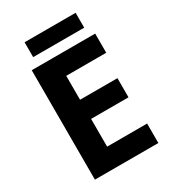

<svg xmlns="http://www.w3.org/2000/svg" viewBox="-208 -978 968 1085"><g transform="rotate(-30 276.0 -435.5)"><path d="M462 -871H129V-774H462ZM499 0V-127H238V-308H482V-433H238V-589H499V-714H85V0Z"/></g></svg>

Font: Noto Sans Lao UI
Style: Bold
Weight: 700
Designer: Monotype Design Team
Foundry: Monotype Imaging Inc.
Version: Version 2.000